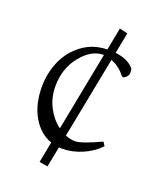

<svg xmlns="http://www.w3.org/2000/svg" viewBox="-119 -712 639 770"><g transform="rotate(20 200.0 -327.5)"><path d="M175.8 -17.6 140.1 -23.9 157.2 -112.8Q106.4 -130.9 75.9 -183.3Q45.4 -235.8 45.4 -310.1Q45.4 -369.6 68.1 -421.1Q90.8 -472.7 136.2 -506.1Q181.6 -539.6 241.2 -540.5L259.8 -636.7L294.4 -628.4L276.9 -539.1Q330.1 -533.2 356.9 -502.9Q359.9 -497.6 359.9 -483.4Q359.9 -474.6 352.3 -466.1Q344.7 -457.5 336.4 -457.5Q334 -457.5 330.1 -462.4Q308.1 -491.7 271 -507.3L203.1 -159.2Q224.6 -150.4 245.6 -150.4Q272 -150.4 353 -188L363.3 -171.9Q333.5 -140.6 291.3 -122.6Q249 -104.5 206.5 -104.5Q197.3 -104.5 192.9 -105ZM95.7 -331.1Q95.7 -282.7 116.5 -242.7Q137.2 -202.6 170.4 -178.2L235.8 -515.1H234.4Q183.1 -515.1 139.4 -461.2Q95.7 -407.2 95.7 -331.1Z"/></g></svg>

Font: Elstob ExtraLight
Style: Regular
Weight: 200
Designer: Peter S. Baker
Version: Version 1.015